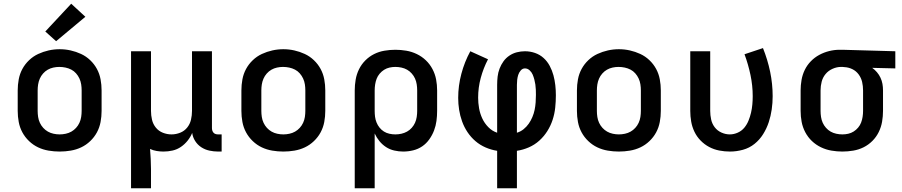

<svg xmlns="http://www.w3.org/2000/svg" viewBox="-20 -805 4840 1030"><path d="M300 8Q270 8 240.5 3Q211 -2 184.5 -14.5Q158 -27 136 -48Q114 -69 100 -95Q86 -121 80.5 -150.5Q75 -180 75 -210V-320Q75 -350 80.5 -379.5Q86 -409 100 -435Q114 -461 136 -482Q158 -503 185 -515.5Q212 -528 241 -534.5Q270 -541 300 -541Q330 -541 359 -534.5Q388 -528 415 -515.5Q442 -503 464 -482Q486 -461 500 -435Q514 -409 519.5 -379.5Q525 -350 525 -320V-210Q525 -180 519.5 -150.5Q514 -121 500 -95Q486 -69 464 -48Q442 -27 415.5 -14.5Q389 -2 359.5 3Q330 8 300 8ZM300 -84Q316 -84 332.5 -87.5Q349 -91 363 -99Q377 -107 388 -119Q399 -131 406 -146Q413 -161 415.5 -177.5Q418 -194 418 -210V-320Q418 -336 415.5 -352.5Q413 -369 406 -384Q399 -399 388 -411.5Q377 -424 362.5 -431.5Q348 -439 331.5 -442.5Q315 -446 298 -446Q282 -446 266 -442.5Q250 -439 236 -431Q222 -423 211 -410.5Q200 -398 193.5 -383Q187 -368 184.5 -352Q182 -336 182 -320V-210Q182 -194 184.5 -177.5Q187 -161 194 -146Q201 -131 212 -119Q223 -107 237 -99Q251 -91 267.5 -87.5Q284 -84 300 -84ZM281 -584 223 -636 362 -785 438 -715Z M683 205V-530H790V-210Q790 -186 795.5 -162.5Q801 -139 816 -120.5Q831 -102 853.5 -93Q876 -84 900 -84Q924 -84 946.5 -93Q969 -102 984 -120.5Q999 -139 1004.5 -162.5Q1010 -186 1010 -210V-530H1117V-118Q1117 -111 1119 -104.5Q1121 -98 1125.5 -93Q1130 -88 1136.5 -86Q1143 -84 1150 -84H1169V8H1150Q1127 8 1103.5 3Q1080 -2 1060 -15Q1040 -28 1027 -48.5Q1014 -69 1011 -92Q1002 -70 986.5 -50.5Q971 -31 950.5 -17Q930 -3 906 2.5Q882 8 857 8Q839 8 820.5 5Q802 2 785 -6Q787 21 788.5 48Q790 75 790 102V205Z M1500 8Q1470 8 1440.5 3Q1411 -2 1384.5 -14.5Q1358 -27 1336 -48Q1314 -69 1300 -95Q1286 -121 1280.5 -150.5Q1275 -180 1275 -210V-320Q1275 -350 1280.5 -379.5Q1286 -409 1300 -435Q1314 -461 1336 -482Q1358 -503 1385 -515.5Q1412 -528 1441 -534.5Q1470 -541 1500 -541Q1530 -541 1559 -534.5Q1588 -528 1615 -515.5Q1642 -503 1664 -482Q1686 -461 1700 -435Q1714 -409 1719.5 -379.5Q1725 -350 1725 -320V-210Q1725 -180 1719.5 -150.5Q1714 -121 1700 -95Q1686 -69 1664 -48Q1642 -27 1615.5 -14.5Q1589 -2 1559.5 3Q1530 8 1500 8ZM1500 -84Q1516 -84 1532.5 -87.5Q1549 -91 1563 -99Q1577 -107 1588 -119Q1599 -131 1606 -146Q1613 -161 1615.5 -177.5Q1618 -194 1618 -210V-320Q1618 -336 1615.5 -352.5Q1613 -369 1606 -384Q1599 -399 1588 -411.5Q1577 -424 1562.5 -431.5Q1548 -439 1531.5 -442.5Q1515 -446 1498 -446Q1482 -446 1466 -442.5Q1450 -439 1436 -431Q1422 -423 1411 -410.5Q1400 -398 1393.5 -383Q1387 -368 1384.5 -352Q1382 -336 1382 -320V-210Q1382 -194 1384.5 -177.5Q1387 -161 1394 -146Q1401 -131 1412 -119Q1423 -107 1437 -99Q1451 -91 1467.5 -87.5Q1484 -84 1500 -84Z M1883 205V-320Q1883 -349 1888 -378Q1893 -407 1906 -433.5Q1919 -460 1940 -481Q1961 -502 1987 -515Q2013 -528 2042.5 -533Q2072 -538 2101 -538Q2130 -538 2159.5 -533Q2189 -528 2216 -515Q2243 -502 2264.5 -481.5Q2286 -461 2300 -434.5Q2314 -408 2319.5 -379Q2325 -350 2325 -320V-210Q2325 -183 2321.5 -156.5Q2318 -130 2308.5 -105Q2299 -80 2283 -57.5Q2267 -35 2245 -20Q2223 -5 2196.5 1.5Q2170 8 2143 8Q2119 8 2095 2.5Q2071 -3 2051 -16Q2031 -29 2015.5 -48Q2000 -67 1990 -89V205ZM2101 -84Q2117 -84 2133 -87.5Q2149 -91 2163.5 -99Q2178 -107 2189 -119.5Q2200 -132 2206.5 -146.5Q2213 -161 2215.5 -177.5Q2218 -194 2218 -210V-320Q2218 -336 2215.5 -352.5Q2213 -369 2206.5 -383.5Q2200 -398 2189 -410.5Q2178 -423 2164 -431Q2150 -439 2133.5 -442.5Q2117 -446 2101 -446Q2085 -446 2069.5 -442.5Q2054 -439 2040.5 -430.5Q2027 -422 2016.5 -409.5Q2006 -397 2000.5 -382.5Q1995 -368 1992.5 -352Q1990 -336 1990 -320V-210Q1990 -194 1992 -178.5Q1994 -163 2000 -148Q2006 -133 2016 -120.5Q2026 -108 2039.5 -99.5Q2053 -91 2069 -87.5Q2085 -84 2101 -84Z M2647 205V4Q2615 -1 2585 -14Q2555 -27 2530.5 -48Q2506 -69 2488 -96Q2470 -123 2459 -153.5Q2448 -184 2443 -216Q2438 -248 2438 -280Q2438 -345 2455 -409Q2472 -473 2503 -530L2598 -487Q2573 -439 2559 -387Q2545 -335 2545 -281Q2545 -253 2550 -224.5Q2555 -196 2567 -170Q2579 -144 2599.5 -123Q2620 -102 2647 -93V-350Q2647 -372 2649.5 -394Q2652 -416 2660 -437Q2668 -458 2681 -476Q2694 -494 2712.5 -506.5Q2731 -519 2752.5 -524.5Q2774 -530 2796 -530Q2824 -530 2850 -521Q2876 -512 2896 -494Q2916 -476 2929 -451.5Q2942 -427 2949 -401Q2956 -375 2959 -348Q2962 -321 2962 -294Q2962 -261 2958.5 -227.5Q2955 -194 2944.5 -162Q2934 -130 2916 -101.5Q2898 -73 2873 -50.5Q2848 -28 2817 -14.5Q2786 -1 2753 4V205ZM2753 -93Q2773 -99 2789 -112Q2805 -125 2816.5 -141.5Q2828 -158 2836 -177Q2844 -196 2848 -215.5Q2852 -235 2853.5 -255.5Q2855 -276 2855 -296Q2855 -310 2854.5 -324Q2854 -338 2852 -351.5Q2850 -365 2846.5 -378.5Q2843 -392 2837.5 -405Q2832 -418 2821 -428Q2810 -438 2796 -438Q2783 -438 2773.5 -427Q2764 -416 2760 -403Q2756 -390 2754.5 -376.5Q2753 -363 2753 -350Z M3300 8Q3270 8 3240.5 3Q3211 -2 3184.5 -14.5Q3158 -27 3136 -48Q3114 -69 3100 -95Q3086 -121 3080.5 -150.5Q3075 -180 3075 -210V-320Q3075 -350 3080.5 -379.5Q3086 -409 3100 -435Q3114 -461 3136 -482Q3158 -503 3185 -515.5Q3212 -528 3241 -534.5Q3270 -541 3300 -541Q3330 -541 3359 -534.5Q3388 -528 3415 -515.5Q3442 -503 3464 -482Q3486 -461 3500 -435Q3514 -409 3519.5 -379.5Q3525 -350 3525 -320V-210Q3525 -180 3519.5 -150.5Q3514 -121 3500 -95Q3486 -69 3464 -48Q3442 -27 3415.5 -14.5Q3389 -2 3359.5 3Q3330 8 3300 8ZM3300 -84Q3316 -84 3332.5 -87.5Q3349 -91 3363 -99Q3377 -107 3388 -119Q3399 -131 3406 -146Q3413 -161 3415.5 -177.5Q3418 -194 3418 -210V-320Q3418 -336 3415.5 -352.5Q3413 -369 3406 -384Q3399 -399 3388 -411.5Q3377 -424 3362.5 -431.5Q3348 -439 3331.5 -442.5Q3315 -446 3298 -446Q3282 -446 3266 -442.5Q3250 -439 3236 -431Q3222 -423 3211 -410.5Q3200 -398 3193.5 -383Q3187 -368 3184.5 -352Q3182 -336 3182 -320V-210Q3182 -194 3184.5 -177.5Q3187 -161 3194 -146Q3201 -131 3212 -119Q3223 -107 3237 -99Q3251 -91 3267.5 -87.5Q3284 -84 3300 -84Z M3896 8Q3867 8 3838.5 2.5Q3810 -3 3784.5 -16.5Q3759 -30 3738.5 -51Q3718 -72 3705.5 -98Q3693 -124 3688 -152.5Q3683 -181 3683 -210V-530H3790V-210Q3790 -187 3795 -164Q3800 -141 3814 -122.5Q3828 -104 3850 -94Q3872 -84 3895 -84Q3917 -84 3938 -93.5Q3959 -103 3973 -120Q3987 -137 3995.5 -158Q4004 -179 4009 -200.5Q4014 -222 4016 -244.5Q4018 -267 4018 -289Q4018 -346 4006 -403Q3994 -460 3974 -514L4073 -547Q4098 -485 4111.5 -420Q4125 -355 4125 -289Q4125 -253 4120 -218Q4115 -183 4104 -149.5Q4093 -116 4074 -85.5Q4055 -55 4027.5 -33Q4000 -11 3965.5 -1.5Q3931 8 3896 8Z M4499 8Q4470 8 4440.5 3Q4411 -2 4384 -15Q4357 -28 4335.5 -48.5Q4314 -69 4300 -95.5Q4286 -122 4280.5 -151Q4275 -180 4275 -210V-320Q4275 -348 4280 -376.5Q4285 -405 4297.5 -430.5Q4310 -456 4330 -476.5Q4350 -497 4375 -510.5Q4400 -524 4428 -531Q4456 -538 4484 -538Q4488 -538 4492 -538Q4496 -538 4500 -538L4783 -530V-438L4659 -441Q4673 -431 4684.5 -417.5Q4696 -404 4703.5 -388Q4711 -372 4714 -355Q4717 -338 4717 -320V-210Q4717 -181 4712 -152Q4707 -123 4694 -96.5Q4681 -70 4660 -49Q4639 -28 4613 -15Q4587 -2 4557.5 3Q4528 8 4499 8ZM4499 -84Q4515 -84 4530.5 -87.5Q4546 -91 4559.5 -99.5Q4573 -108 4583.5 -120.5Q4594 -133 4599.5 -147.5Q4605 -162 4607.5 -178Q4610 -194 4610 -210V-320Q4610 -343 4605 -365Q4600 -387 4586.5 -405.5Q4573 -424 4552.5 -434Q4532 -444 4509 -445L4500 -446Q4498 -446 4496 -446Q4494 -446 4492 -446Q4469 -446 4446.5 -436Q4424 -426 4409 -408Q4394 -390 4388 -367Q4382 -344 4382 -320V-210Q4382 -194 4384.5 -177.5Q4387 -161 4393.5 -146.5Q4400 -132 4411 -119.5Q4422 -107 4436 -99Q4450 -91 4466.5 -87.5Q4483 -84 4499 -84Z"/></svg>

Font: Iosevka Curly SmBdEx
Style: Regular
Weight: 600
Width: 7
Monospace: yes
Designer: Belleve Invis
Foundry: Belleve Invis
Version: Version 11.1.0; ttfautohint (v1.8.3)